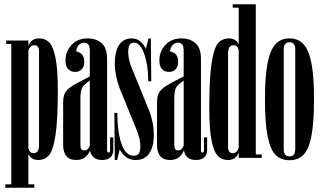

<svg xmlns="http://www.w3.org/2000/svg" viewBox="-20 -740 1502 900"><path d="M251 -316Q251 -176 240 -105Q229 -34 209.5 -12Q190 10 158 10Q126 10 113 -18V124H141V140H5V124H33V-534H9V-550H113V-524Q118 -540 130.5 -550Q143 -560 163 -560Q192 -560 210.5 -541.5Q229 -523 240 -470Q251 -417 251 -316ZM163 -499Q163 -528 141 -528Q121 -528 113 -503V-45Q116 -34 121.5 -28Q127 -22 138 -22Q150 -22 156.5 -31.5Q163 -41 163 -60Z M511 -96V-38Q511 -13 496.5 -1.5Q482 10 459 10Q410 10 402 -35Q384 10 337 10Q276 10 276 -62V-260Q276 -294 289 -311.5Q302 -329 335 -347L401 -382V-499Q401 -522 394.5 -531Q388 -540 374 -540Q359 -540 348.5 -528Q338 -516 337 -499Q375 -492 375 -451Q375 -428 363.5 -415.5Q352 -403 332 -403Q311 -403 299 -416.5Q287 -430 287 -457Q287 -498 315 -529Q343 -560 391 -560Q430 -560 456 -538Q482 -516 482 -464V-35Q482 -25 489 -25Q496 -25 496 -35V-96ZM401 -57V-362Q374 -345 365.5 -329.5Q357 -314 357 -279V-61Q357 -47 361 -41Q365 -35 375 -35Q393 -35 401 -57Z M541 -326Q531 -351 524.5 -383Q518 -415 518 -440Q518 -498 538 -529Q558 -560 598 -560Q619 -560 635 -548Q651 -536 664 -511L676 -560H687L689 -359H675Q675 -432 656.5 -486Q638 -540 608 -540Q592 -540 586.5 -528Q581 -516 581 -496Q581 -477 585.5 -458Q590 -439 601 -413L678 -224Q701 -167 701 -105Q701 -53 680 -21.5Q659 10 616 10Q591 10 574 -1.5Q557 -13 541 -39L529 10H518L516 -211H530Q530 -122 549.5 -66Q569 -10 606 -10Q625 -10 631.5 -21.5Q638 -33 638 -54Q638 -90 618 -137Z M951 -96V-38Q951 -13 936.5 -1.5Q922 10 899 10Q850 10 842 -35Q824 10 777 10Q716 10 716 -62V-260Q716 -294 729 -311.5Q742 -329 775 -347L841 -382V-499Q841 -522 834.5 -531Q828 -540 814 -540Q799 -540 788.5 -528Q778 -516 777 -499Q815 -492 815 -451Q815 -428 803.5 -415.5Q792 -403 772 -403Q751 -403 739 -416.5Q727 -430 727 -457Q727 -498 755 -529Q783 -560 831 -560Q870 -560 896 -538Q922 -516 922 -464V-35Q922 -25 929 -25Q936 -25 936 -35V-96ZM841 -57V-362Q814 -345 805.5 -329.5Q797 -314 797 -279V-61Q797 -47 801 -41Q805 -35 815 -35Q833 -35 841 -57Z M1207 -16V0H1099V-26Q1094 -10 1081.5 0Q1069 10 1049 10Q1020 10 1001.5 -8.5Q983 -27 972 -80Q961 -133 961 -234Q961 -374 972 -445Q983 -516 1002.5 -538Q1022 -560 1054 -560Q1086 -560 1099 -532V-704H1071V-720H1179V-16ZM1099 -47V-505Q1096 -516 1090.5 -522Q1085 -528 1074 -528Q1062 -528 1055.5 -518.5Q1049 -509 1049 -490V-51Q1049 -22 1071 -22Q1091 -22 1099 -47Z M1452 -276Q1452 -166 1440 -103.5Q1428 -41 1403 -15Q1378 11 1337 11Q1296 11 1271 -15Q1246 -41 1234 -103.5Q1222 -166 1222 -276Q1222 -381 1234 -443Q1246 -505 1271 -532.5Q1296 -560 1337 -560Q1378 -560 1403 -532.5Q1428 -505 1440 -443Q1452 -381 1452 -276ZM1364 -41V-508Q1364 -542 1337 -542Q1310 -542 1310 -508V-41Q1310 -7 1337 -7Q1364 -7 1364 -41Z"/></svg>

Font: FFF_Magyar-Nemzet Bold
Style: Regular
Weight: 700
Width: 2
Designer: bBox Type GmbH
Foundry: bBox Type GmbH
Version: Version 0.004